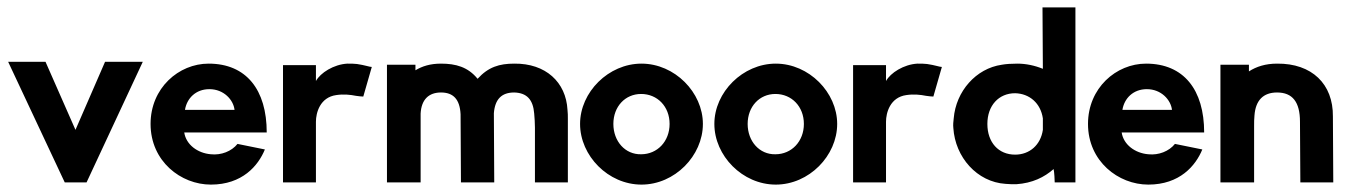

<svg xmlns="http://www.w3.org/2000/svg" viewBox="-20 -493 3643 519"><path d="M2 -326 155 0H214L366 -326H264L184 -142L103 -326Z M387 -158C387 -57 469 6 550 6C635 6 678 -45 696 -89L622 -104C606 -84 578 -73 550 -76C514 -79 483 -102 478 -135H701C701 -250 646 -321 544 -321C463 -321 387 -255 387 -158ZM480 -196C485 -227 509 -252 546 -252C585 -252 611 -223 614 -196Z M745 0H834V-164C834 -188 845 -230 889 -236C909 -239 927 -237 942 -234C950 -233 956 -232 962 -232L985 -312C979 -312 966 -317 945 -320C937 -321 929 -321 919 -321C882 -319 846 -296 834 -274V-317H745Z M1026 0H1117V-186C1119 -224 1139 -243 1172 -243C1205 -243 1223 -225 1225 -184L1226 0H1316L1315 -187C1318 -225 1336 -243 1370 -243C1404 -242 1421 -224 1424 -186C1425 -174 1426 -161 1426 -148V0H1515V-172C1515 -180 1515 -188 1514 -196C1510 -271 1455 -322 1370 -321C1330 -321 1300 -312 1271 -280C1245 -312 1212 -321 1172 -321C1143 -321 1121 -314 1103 -303V-318H1026Z M1548 -158C1548 -72 1624 6 1714 6C1804 6 1880 -72 1880 -158C1880 -243 1804 -321 1714 -321C1625 -321 1548 -244 1548 -158ZM1638 -158C1638 -205 1670 -239 1713 -239C1757 -239 1790 -205 1790 -158C1790 -111 1757 -76 1713 -76C1670 -75 1638 -111 1638 -158Z M1911 -158C1911 -72 1987 6 2077 6C2167 6 2243 -72 2243 -158C2243 -243 2167 -321 2077 -321C1988 -321 1911 -244 1911 -158ZM2001 -158C2001 -205 2033 -239 2076 -239C2120 -239 2153 -205 2153 -158C2153 -111 2120 -76 2076 -76C2033 -75 2001 -111 2001 -158Z M2286 0H2375V-164C2375 -188 2386 -230 2430 -236C2450 -239 2468 -237 2483 -234C2491 -233 2497 -232 2503 -232L2526 -312C2520 -312 2507 -317 2486 -320C2478 -321 2470 -321 2460 -321C2423 -319 2387 -296 2375 -274V-317H2286Z M2557 -147C2562 -68 2621 -1 2698 4C2708 5 2718 5 2727 5C2771 2 2803 -14 2828 -36C2830 -28 2831 -5 2831 0H2887V-473H2798L2799 -307C2777 -316 2753 -321 2730 -321C2714 -321 2699 -320 2688 -318C2618 -308 2564 -246 2558 -173C2557 -164 2556 -156 2557 -147ZM2649 -158C2649 -208 2680 -241 2724 -241C2763 -240 2793 -214 2799 -173V-142C2793 -101 2763 -75 2724 -75C2679 -75 2649 -108 2649 -158Z M2921 -158C2921 -57 3003 6 3084 6C3169 6 3212 -45 3230 -89L3156 -104C3140 -84 3112 -73 3084 -76C3048 -79 3017 -102 3012 -135H3235C3235 -250 3180 -321 3078 -321C2997 -321 2921 -255 2921 -158ZM3014 -196C3019 -227 3043 -252 3080 -252C3119 -252 3145 -223 3148 -196Z M3279 0H3370V-152C3370 -162 3370 -172 3371 -181C3374 -222 3395 -243 3432 -243C3474 -243 3494 -217 3494 -164L3495 0H3584L3583 -178C3584 -266 3526 -322 3432 -321C3401 -321 3376 -313 3356 -300V-318H3279Z"/></svg>

Font: Rabbid Highway Sign II Hop
Style: Regular
Weight: 400
Foundry: Cannot Into Space Fonts
Version: Version 0.277